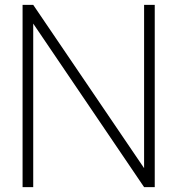

<svg xmlns="http://www.w3.org/2000/svg" viewBox="-20 -770 730 790"><path d="M116.7 -750H72.9V0H116.7V-672.9L572.9 0H616.7V-750H572.9V-78.1Z"/></svg>

Font: Manrope Thin
Style: Regular
Weight: 100
Width: 4
Designer: Michael Sharanda
Foundry: Michael Sharanda
Version: Version 2.000;PS 002.000;hotconv 1.0.88;makeotf.lib2.5.64775